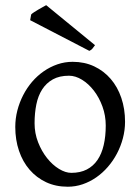

<svg xmlns="http://www.w3.org/2000/svg" viewBox="-20 -708 543 743"><path d="M347.7 -533.2Q340.8 -523.9 337.2 -519.3Q333.5 -514.6 325.7 -511.2L96.7 -629.9L100.6 -651.9Q104 -655.8 111.6 -660.6Q119.1 -665.5 127.9 -670.7Q136.7 -675.8 145 -680.4Q153.3 -685.1 158.7 -688L347.7 -533.2ZM389.2 -222.2Q389.2 -260.7 376.5 -295.7Q363.8 -330.6 343.3 -357.2Q322.8 -383.8 297.4 -399.4Q272 -415 247.1 -415Q210 -415 184.6 -400.9Q159.2 -386.7 143.3 -362.1Q127.4 -337.4 120.6 -303.7Q113.8 -270 113.8 -231Q113.8 -192.4 127.4 -157.5Q141.1 -122.6 162.1 -96.2Q183.1 -69.8 208.3 -54.4Q233.4 -39.1 255.9 -39.1Q290.5 -39.1 315.7 -52Q340.8 -64.9 357.2 -88.9Q373.5 -112.8 381.3 -146.5Q389.2 -180.2 389.2 -222.2ZM463.9 -236.8Q463.9 -204.6 455.6 -173.1Q447.3 -141.6 432.6 -113.8Q418 -85.9 397.5 -62.3Q377 -38.6 352.3 -21.5Q327.6 -4.4 299.8 5.1Q272 14.6 242.2 14.6Q195.8 14.6 158.4 -2.9Q121.1 -20.5 94.5 -51.3Q67.9 -82 53.5 -124.5Q39.1 -167 39.1 -216.8Q39.1 -249 47.1 -280.3Q55.2 -311.5 69.6 -339.6Q84 -367.7 104.2 -391.4Q124.5 -415 149.2 -432.1Q173.8 -449.2 202.1 -459Q230.5 -468.8 261.2 -468.8Q307.1 -468.8 344.5 -451.2Q381.8 -433.6 408.4 -402.6Q435.1 -371.6 449.5 -329.1Q463.9 -286.6 463.9 -236.8Z"/></svg>

Font: GentiumAlt
Style: Regular
Weight: 400
Designer: J. Victor Gaultney
Version: Version 1.02; 2005; OFL release